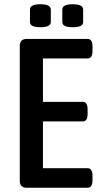

<svg xmlns="http://www.w3.org/2000/svg" viewBox="-20 -883 466 903"><path d="M106 0Q73 0 73 -33V-667Q73 -700 106 -700H392Q415 -700 415 -664V-644Q415 -608 392 -608H182V-404H370Q392 -404 392 -368V-348Q392 -312 370 -312H182V-92H392Q415 -92 415 -56V-36Q415 0 392 0ZM322 -755Q273 -755 273 -779V-838Q273 -863 322 -863Q371 -863 371 -838V-779Q371 -755 322 -755ZM170 -755Q121 -755 121 -779V-838Q121 -863 170 -863Q219 -863 219 -838V-779Q219 -755 170 -755Z"/></svg>

Font: Asap Condensed Medium
Style: Regular
Weight: 500
Width: 3
Designer: Pablo Cosgaya
Foundry: Omnibus-Type
Version: Version 3.001; ttfautohint (v1.8.4.7-5d5b)